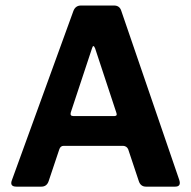

<svg xmlns="http://www.w3.org/2000/svg" viewBox="-20 -687 702 706"><path d="M408 -272 329.7 -509.3Q323 -525.7 318.3 -509.3L240.3 -273.7Q236.7 -260.3 249.3 -260.3H401.7Q412.3 -261 408 -272ZM198 -137.7 159 -21.3Q152.3 -0.7 132 -0.7H40.3Q14 -0.7 24.3 -26L250 -647Q257.7 -666.7 277.7 -666.7H399.3Q420 -666.7 426 -647L638.7 -26.7Q647.7 -0.7 624 -0.7H516.7Q497 -0.7 490.3 -21.3L451.3 -138.3Q446 -149.7 433.3 -150.7H214Q202.3 -150.7 198 -137.7Z"/></svg>

Font: Vivano Light
Style: Regular
Weight: 300
Designer: Joe Prince, Josias Burgherr
Version: Version 2.064;September 19, 2022;FontCreator 14.0.0.2877 64-